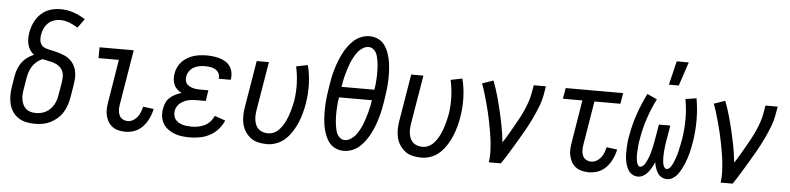

<svg xmlns="http://www.w3.org/2000/svg" viewBox="-45 -992 5091 1238"><g transform="rotate(5 2500.0 -373.0)"><path d="M204 8Q175 8 147 2Q119 -4 96.5 -19Q74 -34 59 -56.5Q44 -79 37.5 -106Q31 -133 31 -161.5Q31 -190 36 -219L48 -292Q52 -314 60.5 -336Q69 -358 83.5 -377.5Q98 -397 118 -411.5Q138 -426 160 -435Q145 -446 134.5 -461.5Q124 -477 119 -496Q114 -515 114 -535Q114 -555 117 -575Q121 -597 128.5 -618.5Q136 -640 148 -660Q160 -680 177.5 -696.5Q195 -713 216 -723.5Q237 -734 259.5 -738.5Q282 -743 304 -743Q349 -743 390 -729Q431 -715 466 -692L424 -634Q398 -650 369.5 -661.5Q341 -673 308 -673Q288 -673 267.5 -666Q247 -659 231 -643.5Q215 -628 206 -608Q197 -588 194 -568Q191 -551 192.5 -534Q194 -517 203 -504Q212 -491 227.5 -485Q243 -479 259.5 -475.5Q276 -472 292 -468.5Q308 -465 323.5 -460Q339 -455 354 -448.5Q369 -442 382 -432.5Q395 -423 405 -411Q415 -399 422 -384.5Q429 -370 432.5 -354Q436 -338 436.5 -321.5Q437 -305 434.5 -287.5Q432 -270 430 -253L418 -181Q414 -156 405.5 -131Q397 -106 383 -83.5Q369 -61 348.5 -43Q328 -25 304 -13Q280 -1 254 3.5Q228 8 204 8ZM204 -62Q220 -62 237 -65.5Q254 -69 269.5 -77.5Q285 -86 297.5 -99Q310 -112 319 -127.5Q328 -143 333 -159.5Q338 -176 340 -192L353 -265Q356 -285 357 -306Q358 -327 350.5 -344.5Q343 -362 328.5 -374.5Q314 -387 295 -393.5Q276 -400 256.5 -403.5Q237 -407 218 -412Q198 -404 181 -390Q164 -376 152.5 -358Q141 -340 134.5 -320Q128 -300 125 -280L113 -208Q110 -190 109 -172.5Q108 -155 111 -138.5Q114 -122 121.5 -107Q129 -92 141 -81.5Q153 -71 169.5 -66.5Q186 -62 204 -62Z M790 8Q767 8 745.5 3Q724 -2 706.5 -14.5Q689 -27 678 -45.5Q667 -64 662 -85.5Q657 -107 658 -130Q659 -153 663 -175L708 -450H576L577 -520H798L739 -164Q736 -146 736.5 -128Q737 -110 744 -94.5Q751 -79 766 -70.5Q781 -62 799 -62Q817 -62 833.5 -71.5Q850 -81 861.5 -96Q873 -111 879.5 -128.5Q886 -146 890 -163L959 -154Q955 -134 947.5 -114Q940 -94 929.5 -75.5Q919 -57 904 -40.5Q889 -24 870.5 -13Q852 -2 831.5 3Q811 8 790 8Z M1207 8Q1181 8 1156 5Q1131 2 1108 -6.5Q1085 -15 1065.5 -29.5Q1046 -44 1033.5 -64.5Q1021 -85 1017.5 -110.5Q1014 -136 1019 -162Q1022 -181 1030.5 -200.5Q1039 -220 1055 -234Q1071 -248 1090 -257.5Q1109 -267 1129 -273Q1113 -281 1100 -293Q1087 -305 1080 -321Q1073 -337 1071.5 -355.5Q1070 -374 1073 -393Q1076 -414 1085.5 -434Q1095 -454 1110 -470.5Q1125 -487 1145 -498.5Q1165 -510 1185.5 -516.5Q1206 -523 1227.5 -525.5Q1249 -528 1270 -528Q1292 -528 1313 -525.5Q1334 -523 1354.5 -517Q1375 -511 1392.5 -500Q1410 -489 1421.5 -472.5Q1433 -456 1437.5 -435Q1442 -414 1439 -392L1437 -385H1359L1360 -388Q1363 -406 1354.5 -421Q1346 -436 1331.5 -444.5Q1317 -453 1299.5 -455.5Q1282 -458 1264 -458Q1246 -458 1227.5 -454.5Q1209 -451 1192 -441.5Q1175 -432 1164 -415.5Q1153 -399 1150 -381Q1148 -369 1149.5 -357Q1151 -345 1158 -336Q1165 -327 1175 -321Q1185 -315 1196.5 -311.5Q1208 -308 1220 -306.5Q1232 -305 1244 -305H1300L1289 -235H1233Q1219 -235 1204.5 -234Q1190 -233 1176 -229.5Q1162 -226 1148.5 -219.5Q1135 -213 1123.5 -203.5Q1112 -194 1104.5 -180.5Q1097 -167 1095 -153Q1093 -138 1096 -123.5Q1099 -109 1107.5 -98Q1116 -87 1128.5 -80Q1141 -73 1154.5 -69Q1168 -65 1183 -63.5Q1198 -62 1213 -62Q1234 -62 1255 -66Q1276 -70 1296.5 -80Q1317 -90 1332 -107Q1347 -124 1356 -144L1425 -120Q1412 -89 1388.5 -62.5Q1365 -36 1334.5 -20Q1304 -4 1271.5 2Q1239 8 1207 8Z M1707 8Q1678 8 1650.5 2Q1623 -4 1602 -19.5Q1581 -35 1566 -57.5Q1551 -80 1544.5 -106.5Q1538 -133 1538.5 -162Q1539 -191 1544 -219L1594 -520H1673L1621 -208Q1618 -191 1617 -173.5Q1616 -156 1618.5 -139.5Q1621 -123 1627.5 -108Q1634 -93 1646 -82.5Q1658 -72 1674 -67Q1690 -62 1708 -62Q1725 -62 1742 -69Q1759 -76 1772.5 -89Q1786 -102 1796.5 -117.5Q1807 -133 1815 -149Q1823 -165 1829.5 -182Q1836 -199 1840.5 -216Q1845 -233 1849.5 -250Q1854 -267 1857 -284Q1866 -341 1864 -398Q1862 -455 1850 -508L1925 -523Q1940 -464 1942 -400.5Q1944 -337 1933 -273Q1928 -242 1919.5 -211Q1911 -180 1898.5 -150Q1886 -120 1868 -91.5Q1850 -63 1826 -40Q1802 -17 1770 -4.5Q1738 8 1707 8Z M2203 8Q2172 8 2145.5 -5.5Q2119 -19 2103 -43Q2087 -67 2077.5 -95.5Q2068 -124 2064 -153.5Q2060 -183 2059 -213.5Q2058 -244 2059.5 -275Q2061 -306 2065 -337.5Q2069 -369 2074 -400Q2078 -427 2083.5 -453.5Q2089 -480 2096.5 -506.5Q2104 -533 2114 -559Q2124 -585 2136.5 -610.5Q2149 -636 2165.5 -659.5Q2182 -683 2203.5 -702.5Q2225 -722 2252 -732.5Q2279 -743 2306 -743Q2337 -743 2363.5 -729.5Q2390 -716 2406 -692Q2422 -668 2431.5 -639.5Q2441 -611 2445 -581.5Q2449 -552 2450 -521.5Q2451 -491 2449.5 -460Q2448 -429 2444 -397.5Q2440 -366 2435 -335Q2431 -308 2425.5 -281.5Q2420 -255 2412.5 -228.5Q2405 -202 2395.5 -176Q2386 -150 2373 -124.5Q2360 -99 2343.5 -75.5Q2327 -52 2305.5 -32.5Q2284 -13 2257 -2.5Q2230 8 2203 8ZM2366 -402Q2369 -418 2370.5 -433.5Q2372 -449 2373 -464.5Q2374 -480 2374.5 -495.5Q2375 -511 2374.5 -526.5Q2374 -542 2373 -557Q2372 -572 2369.5 -587Q2367 -602 2363.5 -616.5Q2360 -631 2352.5 -643.5Q2345 -656 2333 -664.5Q2321 -673 2305 -673Q2286 -673 2267 -661Q2248 -649 2235.5 -632.5Q2223 -616 2212.5 -597Q2202 -578 2194.5 -559Q2187 -540 2181 -520.5Q2175 -501 2169.5 -481.5Q2164 -462 2160.5 -442Q2157 -422 2153 -402ZM2204 -62Q2223 -62 2242 -74Q2261 -86 2273.5 -102.5Q2286 -119 2296.5 -138Q2307 -157 2314.5 -176Q2322 -195 2328 -214.5Q2334 -234 2339.5 -253.5Q2345 -273 2349 -293Q2353 -313 2356 -333H2143Q2140 -317 2138.5 -301.5Q2137 -286 2136 -270.5Q2135 -255 2134.5 -239.5Q2134 -224 2134.5 -208.5Q2135 -193 2136 -178Q2137 -163 2139.5 -148Q2142 -133 2145.5 -118.5Q2149 -104 2156.5 -91.5Q2164 -79 2176 -70.5Q2188 -62 2204 -62Z M2707 8Q2678 8 2650.5 2Q2623 -4 2602 -19.5Q2581 -35 2566 -57.5Q2551 -80 2544.5 -106.5Q2538 -133 2538.5 -162Q2539 -191 2544 -219L2594 -520H2673L2621 -208Q2618 -191 2617 -173.5Q2616 -156 2618.5 -139.5Q2621 -123 2627.5 -108Q2634 -93 2646 -82.5Q2658 -72 2674 -67Q2690 -62 2708 -62Q2725 -62 2742 -69Q2759 -76 2772.5 -89Q2786 -102 2796.5 -117.5Q2807 -133 2815 -149Q2823 -165 2829.5 -182Q2836 -199 2840.5 -216Q2845 -233 2849.5 -250Q2854 -267 2857 -284Q2866 -341 2864 -398Q2862 -455 2850 -508L2925 -523Q2940 -464 2942 -400.5Q2944 -337 2933 -273Q2928 -242 2919.5 -211Q2911 -180 2898.5 -150Q2886 -120 2868 -91.5Q2850 -63 2826 -40Q2802 -17 2770 -4.5Q2738 8 2707 8Z M3142 0Q3147 -33 3146 -66Q3145 -99 3141.5 -131.5Q3138 -164 3132.5 -195.5Q3127 -227 3121 -258.5Q3115 -290 3107.5 -321Q3100 -352 3091.5 -383Q3083 -414 3074 -444Q3065 -474 3054 -503L3126 -528Q3144 -481 3157.5 -433Q3171 -385 3182.5 -336Q3194 -287 3203.5 -237Q3213 -187 3218 -136Q3236 -162 3251.5 -189Q3267 -216 3282.5 -243Q3298 -270 3313 -297.5Q3328 -325 3340.5 -353Q3353 -381 3363 -410Q3373 -439 3378 -468L3387 -520H3466L3457 -468Q3450 -427 3434 -386Q3418 -345 3399 -305.5Q3380 -266 3358.5 -227.5Q3337 -189 3314 -151Q3291 -113 3268 -75Q3245 -37 3220 0Z M3790 8Q3767 8 3745.5 3Q3724 -2 3706.5 -14.5Q3689 -27 3678 -45.5Q3667 -64 3662 -85.5Q3657 -107 3658 -130Q3659 -153 3663 -175L3708 -450H3582L3594 -520H3966L3954 -450H3786L3739 -164Q3736 -146 3736.5 -128Q3737 -110 3744 -94.5Q3751 -79 3766 -70.5Q3781 -62 3799 -62Q3817 -62 3833.5 -71.5Q3850 -81 3861.5 -96Q3873 -111 3879.5 -128.5Q3886 -146 3890 -163L3959 -154Q3955 -134 3947.5 -114Q3940 -94 3929.5 -75.5Q3919 -57 3904 -40.5Q3889 -24 3870.5 -13Q3852 -2 3831.5 3Q3811 8 3790 8Z M4108 8Q4088 8 4072 -1Q4056 -10 4046 -25Q4036 -40 4030.5 -57.5Q4025 -75 4022 -93.5Q4019 -112 4019 -131.5Q4019 -151 4019.5 -170Q4020 -189 4022 -208.5Q4024 -228 4028 -247Q4040 -319 4064 -389.5Q4088 -460 4122 -528L4186 -499Q4154 -436 4132 -369.5Q4110 -303 4099 -236Q4097 -227 4095.5 -217Q4094 -207 4093 -197Q4092 -187 4091.5 -177.5Q4091 -168 4090 -158Q4089 -148 4089 -138.5Q4089 -129 4089.5 -119.5Q4090 -110 4091 -100.5Q4092 -91 4094.5 -82Q4097 -73 4102 -65Q4107 -57 4117 -57Q4126 -57 4134 -64Q4142 -71 4147 -79.5Q4152 -88 4156.5 -97Q4161 -106 4164.5 -114.5Q4168 -123 4171 -132Q4174 -141 4176.5 -150.5Q4179 -160 4181.5 -169Q4184 -178 4186 -187Q4188 -196 4190 -205Q4192 -214 4193.5 -223.5Q4195 -233 4196.5 -242Q4198 -251 4200 -260L4213 -338H4287L4274 -260Q4272 -251 4270.5 -242Q4269 -233 4267.5 -223.5Q4266 -214 4265 -205Q4264 -196 4263 -187Q4262 -178 4261.5 -169Q4261 -160 4260.5 -151Q4260 -142 4260 -133Q4260 -124 4260.5 -115Q4261 -106 4262 -97Q4263 -88 4266 -80Q4269 -72 4274 -64.5Q4279 -57 4288 -57Q4297 -57 4304.5 -64Q4312 -71 4317 -79Q4322 -87 4326 -95.5Q4330 -104 4333.5 -113Q4337 -122 4340 -130.5Q4343 -139 4346 -148Q4349 -157 4351.5 -166Q4354 -175 4355.5 -183.5Q4357 -192 4359 -201Q4361 -210 4363 -219Q4365 -228 4366.5 -237Q4368 -246 4370 -255Q4381 -322 4381 -388Q4381 -454 4369 -517L4440 -528Q4452 -460 4452.5 -388.5Q4453 -317 4441 -245Q4438 -227 4434.5 -208.5Q4431 -190 4426 -171.5Q4421 -153 4415 -134.5Q4409 -116 4401.5 -98.5Q4394 -81 4384.5 -63.5Q4375 -46 4363 -30Q4351 -14 4333 -3Q4315 8 4297 8Q4277 8 4260.5 -1Q4244 -10 4234.5 -25.5Q4225 -41 4219 -58.5Q4213 -76 4211 -95Q4204 -78 4194.5 -61Q4185 -44 4173 -28.5Q4161 -13 4143.5 -2.5Q4126 8 4108 8ZM4255 -600 4292 -754H4370L4319 -600Z M4642 0Q4647 -33 4646 -66Q4645 -99 4641.5 -131.5Q4638 -164 4632.5 -195.5Q4627 -227 4621 -258.5Q4615 -290 4607.5 -321Q4600 -352 4591.5 -383Q4583 -414 4574 -444Q4565 -474 4554 -503L4626 -528Q4644 -481 4657.5 -433Q4671 -385 4682.5 -336Q4694 -287 4703.5 -237Q4713 -187 4718 -136Q4736 -162 4751.5 -189Q4767 -216 4782.5 -243Q4798 -270 4813 -297.5Q4828 -325 4840.5 -353Q4853 -381 4863 -410Q4873 -439 4878 -468L4887 -520H4966L4957 -468Q4950 -427 4934 -386Q4918 -345 4899 -305.5Q4880 -266 4858.5 -227.5Q4837 -189 4814 -151Q4791 -113 4768 -75Q4745 -37 4720 0Z"/></g></svg>

Font: Iosevka Term Curly
Style: Italic
Weight: 400
Italic angle: -9°
Designer: Belleve Invis
Foundry: Belleve Invis
Version: Version 32.3.0